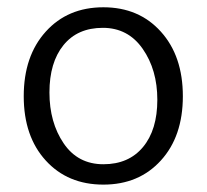

<svg xmlns="http://www.w3.org/2000/svg" viewBox="-20 -495 565 525"><path d="M480 -231.9Q480 -122.1 419.9 -56.2Q359.9 9.8 262.7 9.8Q165 9.8 105 -56.2Q44.9 -122.1 44.9 -231.9Q44.9 -341.8 105 -408.4Q165 -475.1 262.7 -475.1Q359.9 -475.1 419.9 -408.4Q480 -341.8 480 -231.9ZM262.7 -45.9Q332 -45.9 371.1 -93Q410.2 -140.1 410.2 -222.2Q410.2 -304.2 370.1 -361.6Q330.1 -418.9 261.2 -418.9Q191.9 -418.9 153.6 -371.6Q115.2 -324.2 115.2 -242.2Q115.2 -160.2 154.1 -103Q192.9 -45.9 262.7 -45.9Z"/></svg>

Font: Sukar
Style: Regular
Weight: 400
Designer: Dario Muhafara - Ghiath Alsory
Foundry: Dario Muhafara - Ghiath Alsory
Version: Version 1.00 March 17, 2016, initial release